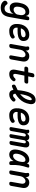

<svg xmlns="http://www.w3.org/2000/svg" viewBox="2170 -2976 1033 5466"><g transform="rotate(90 2687.0 -243.5)"><path d="M351 -111Q338 -84 321 -63.5Q304 -43 282.5 -29.5Q261 -16 235.5 -9Q210 -2 181 -2Q121 -2 88 -27.5Q55 -53 40 -93Q25 -133 25.5 -182.5Q26 -232 35 -278Q43 -326 60 -376Q77 -426 107.5 -467Q138 -508 183.5 -534Q229 -560 293 -560Q346 -560 375 -532.5Q404 -505 410 -457L418 -502Q423 -532 439 -546Q455 -560 484 -560Q513 -560 523.5 -546Q534 -532 529 -502L441 0Q430 64 410 111.5Q390 159 357.5 190.5Q325 222 277.5 237.5Q230 253 163 253Q130 253 103 246Q76 239 53.5 227.5Q31 216 13.5 200Q-4 184 -16 165Q-22 156 -24.5 144Q-27 132 -25 121Q-23 110 -16.5 98.5Q-10 87 -1 78.5Q8 70 20.5 64.5Q33 59 46 59Q56 59 64.5 63Q73 67 79 76Q88 88 98.5 100.5Q109 113 123 122.5Q137 132 155 138Q173 144 198 144Q222 144 243.5 136Q265 128 282.5 110.5Q300 93 312.5 66Q325 39 332 0ZM227 -114Q252 -114 276 -124Q300 -134 319.5 -150Q339 -166 352.5 -187Q366 -208 370 -230L385 -316Q389 -339 385.5 -363Q382 -387 371 -406.5Q360 -426 341.5 -439Q323 -452 298 -452Q261 -452 235 -435.5Q209 -419 192 -394.5Q175 -370 165 -340Q155 -310 150 -281Q145 -252 144 -222.5Q143 -193 150.5 -169Q158 -145 176 -129.5Q194 -114 227 -114Z M1040 -127Q1055 -104 1052 -82.5Q1049 -61 1031 -48Q987 -12 937 -1Q887 10 824 10Q784 10 750.5 -3.5Q717 -17 692 -42Q667 -67 653 -102Q639 -137 637 -179Q633 -272 655 -343.5Q677 -415 718.5 -463Q760 -511 817 -535.5Q874 -560 940 -560Q1025 -560 1071 -521Q1117 -482 1122 -410Q1125 -363 1109.5 -330.5Q1094 -298 1065.5 -277.5Q1037 -257 998.5 -245.5Q960 -234 917 -230Q874 -226 829 -226.5Q784 -227 743 -228Q742 -219 742 -209V-188Q742 -167 750.5 -150Q759 -133 772 -121Q785 -109 802.5 -103Q820 -97 839 -97Q862 -97 879.5 -99Q897 -101 913 -105Q929 -109 943.5 -116Q958 -123 974 -133Q992 -146 1010 -145.5Q1028 -145 1040 -127ZM761 -320Q807 -318 853.5 -319Q900 -320 937 -328Q974 -336 996 -353Q1018 -370 1015 -401Q1014 -414 1008 -424Q1002 -434 991.5 -441Q981 -448 966.5 -451.5Q952 -455 934 -455Q909 -455 883 -447Q857 -439 833.5 -423Q810 -407 791.5 -381.5Q773 -356 761 -320Z M1326 -560Q1355 -560 1370.5 -546Q1386 -532 1392 -503Q1395 -491 1395.5 -478Q1396 -465 1394 -453Q1418 -504 1457 -532Q1496 -560 1548 -560Q1592 -560 1624.5 -545.5Q1657 -531 1677 -505Q1697 -479 1704 -443Q1711 -407 1703 -364L1647 -48Q1642 -18 1625.5 -4Q1609 10 1579 10Q1550 10 1538.5 -4Q1527 -18 1532 -48L1583 -336Q1587 -358 1585 -379Q1583 -400 1574 -416Q1565 -432 1549.5 -442Q1534 -452 1509 -452Q1484 -452 1461 -439Q1438 -426 1419.5 -406.5Q1401 -387 1388.5 -363Q1376 -339 1372 -316L1325 -48Q1320 -18 1303 -4Q1286 10 1257 10Q1227 10 1215.5 -4Q1204 -18 1209 -48L1281 -452Q1283 -465 1282.5 -477.5Q1282 -490 1278 -503Q1273 -532 1285 -546Q1297 -560 1326 -560Z M2290 -530Q2316 -530 2327 -516Q2338 -502 2333 -476Q2328 -450 2312.5 -435.5Q2297 -421 2271 -421H2107L2065 -211Q2060 -183 2058 -163Q2056 -143 2059.5 -129.5Q2063 -116 2071 -109.5Q2079 -103 2092 -103Q2116 -103 2138.5 -114.5Q2161 -126 2182 -150Q2199 -169 2218 -169.5Q2237 -170 2252 -157Q2269 -142 2269 -123.5Q2269 -105 2255 -87Q2233 -59 2211.5 -40.5Q2190 -22 2166.5 -11Q2143 0 2117 5Q2091 10 2062 10Q2023 10 1996.5 -2.5Q1970 -15 1955 -38Q1940 -61 1937 -93Q1934 -125 1941 -165L1992 -421H1895Q1870 -421 1859 -435Q1848 -449 1853 -475Q1858 -501 1873.5 -515.5Q1889 -530 1915 -530H2014L2037 -647Q2043 -677 2059.5 -691Q2076 -705 2105 -705Q2134 -705 2146.5 -691Q2159 -677 2153 -647L2129 -530Z M2831 -80Q2788 -35 2744 -12.5Q2700 10 2644 10Q2605 10 2578.5 -3Q2552 -16 2537 -39Q2522 -62 2516 -94Q2515 -101 2514 -109Q2474 -90 2428 -71Q2402 -61 2386.5 -69Q2371 -77 2365 -103Q2359 -129 2369 -146.5Q2379 -164 2405 -175Q2468 -201 2520 -229Q2531 -341 2549 -426Q2573 -535 2608.5 -605Q2644 -675 2692 -707.5Q2740 -740 2800 -740Q2841 -740 2866 -725Q2891 -710 2904 -685Q2917 -660 2919 -629Q2921 -598 2914 -566Q2899 -479 2863.5 -408Q2828 -337 2769 -277.5Q2710 -218 2625 -168L2623 -166V-156Q2624 -137 2629 -124Q2634 -111 2643.5 -104.5Q2653 -98 2670 -98Q2696 -98 2715.5 -112Q2735 -126 2756 -147Q2775 -167 2793.5 -168Q2812 -169 2829 -155Q2848 -139 2847 -118.5Q2846 -98 2831 -80ZM2633 -300Q2661 -322 2685 -345Q2734 -393 2763.5 -447.5Q2793 -502 2804 -565Q2806 -577 2806.5 -589.5Q2807 -602 2804.5 -611Q2802 -620 2796.5 -625.5Q2791 -631 2781 -631Q2762 -631 2737 -605.5Q2712 -580 2689.5 -527.5Q2667 -475 2649 -393Q2639 -351 2633 -300Z M3440 -127Q3455 -104 3452 -82.5Q3449 -61 3431 -48Q3387 -12 3337 -1Q3287 10 3224 10Q3184 10 3150.5 -3.5Q3117 -17 3092 -42Q3067 -67 3053 -102Q3039 -137 3037 -179Q3033 -272 3055 -343.5Q3077 -415 3118.5 -463Q3160 -511 3217 -535.5Q3274 -560 3340 -560Q3425 -560 3471 -521Q3517 -482 3522 -410Q3525 -363 3509.5 -330.5Q3494 -298 3465.5 -277.5Q3437 -257 3398.5 -245.5Q3360 -234 3317 -230Q3274 -226 3229 -226.5Q3184 -227 3143 -228Q3142 -219 3142 -209V-188Q3142 -167 3150.5 -150Q3159 -133 3172 -121Q3185 -109 3202.5 -103Q3220 -97 3239 -97Q3262 -97 3279.5 -99Q3297 -101 3313 -105Q3329 -109 3343.5 -116Q3358 -123 3374 -133Q3392 -146 3410 -145.5Q3428 -145 3440 -127ZM3161 -320Q3207 -318 3253.5 -319Q3300 -320 3337 -328Q3374 -336 3396 -353Q3418 -370 3415 -401Q3414 -414 3408 -424Q3402 -434 3391.5 -441Q3381 -448 3366.5 -451.5Q3352 -455 3334 -455Q3309 -455 3283 -447Q3257 -439 3233.5 -423Q3210 -407 3191.5 -381.5Q3173 -356 3161 -320Z M3621 4Q3596 4 3582.5 -8Q3569 -20 3574 -47L3651 -483Q3653 -490 3652 -497Q3651 -504 3648 -511Q3640 -536 3655 -548Q3670 -560 3693 -560Q3718 -560 3733.5 -548Q3749 -536 3757 -511Q3760 -504 3761 -497Q3762 -490 3760 -483Q3774 -522 3798.5 -541Q3823 -560 3862 -560Q3905 -560 3926.5 -536.5Q3948 -513 3949 -483Q3961 -514 3986.5 -537Q4012 -560 4058 -560Q4087 -560 4106.5 -550.5Q4126 -541 4137 -523Q4148 -505 4151 -480.5Q4154 -456 4149 -427L4081 -47Q4076 -20 4059 -8Q4042 4 4017 4Q3992 4 3978.5 -8.5Q3965 -21 3970 -48L4032 -402Q4034 -414 4034 -424.5Q4034 -435 4030 -443.5Q4026 -452 4018.5 -457Q4011 -462 3998 -462Q3973 -462 3960.5 -444Q3948 -426 3944 -403L3881 -42Q3876 -17 3859 -6.5Q3842 4 3819 4Q3796 4 3783 -6.5Q3770 -17 3775 -42L3838 -402Q3840 -414 3840 -424.5Q3840 -435 3836 -443Q3832 -451 3825 -456.5Q3818 -462 3805 -462Q3780 -462 3766 -444Q3752 -426 3748 -403L3685 -48Q3680 -21 3663 -8.5Q3646 4 3621 4Z M4355 10Q4319 10 4289 -3Q4259 -16 4239 -44.5Q4219 -73 4212.5 -118.5Q4206 -164 4218 -230Q4230 -298 4255 -358.5Q4280 -419 4317 -463.5Q4354 -508 4401.5 -534Q4449 -560 4506 -560Q4554 -560 4577 -537Q4597 -517 4605 -488Q4608 -497 4611 -507Q4621 -535 4639.5 -547.5Q4658 -560 4685 -560Q4713 -560 4721.5 -547Q4730 -534 4721 -507Q4702 -450 4687.5 -395Q4673 -340 4664 -283.5Q4655 -227 4651.5 -167.5Q4648 -108 4652 -42Q4653 -15 4641.5 -2.5Q4630 10 4602 10Q4574 10 4559 -3Q4544 -16 4542 -42Q4540 -80 4540 -115Q4531 -99 4522 -85Q4492 -41 4450.5 -15.5Q4409 10 4355 10ZM4393 -99Q4419 -99 4444.5 -113Q4470 -127 4492.5 -153Q4515 -179 4532 -216.5Q4549 -254 4557 -302Q4562 -329 4564.5 -355.5Q4567 -382 4563 -403Q4559 -424 4546 -437.5Q4533 -451 4506 -451Q4476 -451 4448.5 -433.5Q4421 -416 4398 -385.5Q4375 -355 4358 -314Q4341 -273 4333 -226Q4323 -168 4337 -133.5Q4351 -99 4393 -99Z M4926 -560Q4955 -560 4970.5 -546Q4986 -532 4992 -503Q4995 -491 4995.5 -478Q4996 -465 4994 -453Q5018 -504 5057 -532Q5096 -560 5148 -560Q5192 -560 5224.5 -545.5Q5257 -531 5277 -505Q5297 -479 5304 -443Q5311 -407 5303 -364L5247 -48Q5242 -18 5225.5 -4Q5209 10 5179 10Q5150 10 5138.5 -4Q5127 -18 5132 -48L5183 -336Q5187 -358 5185 -379Q5183 -400 5174 -416Q5165 -432 5149.5 -442Q5134 -452 5109 -452Q5084 -452 5061 -439Q5038 -426 5019.5 -406.5Q5001 -387 4988.5 -363Q4976 -339 4972 -316L4925 -48Q4920 -18 4903 -4Q4886 10 4857 10Q4827 10 4815.5 -4Q4804 -18 4809 -48L4881 -452Q4883 -465 4882.5 -477.5Q4882 -490 4878 -503Q4873 -532 4885 -546Q4897 -560 4926 -560Z"/></g></svg>

Font: Maple Mono NL SemiBold
Style: Italic
Weight: 600
Italic angle: -10°
Monospace: yes
Designer: subframe7536
Version: Version 7.000